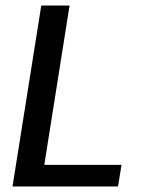

<svg xmlns="http://www.w3.org/2000/svg" viewBox="-20 -670 515 690"><path d="M25 0H404.2L416.7 -77.5H139.2L230 -650H128.3Z"/></svg>

Font: Boon Medium
Style: Italic
Weight: 500
Italic angle: -9°
Designer: Sungsit Sawaiwan
Foundry: FontUni
Version: Version 3.0